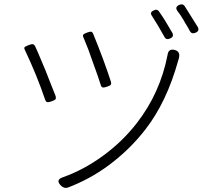

<svg xmlns="http://www.w3.org/2000/svg" viewBox="-20 -851 964 904"><path d="M267 23Q240 -4 275 -16Q374 -51 465 -117.5Q556 -184 623 -270Q734 -412 769 -593Q773 -623 802 -616Q831 -609 822 -576Q822 -575 821 -571.5Q820 -568 819 -566Q765 -371 665 -242Q589 -144 488 -70Q402 -7 300 32Q282 38 267 23ZM203 -370Q196 -371 192 -383Q155 -493 98 -614Q92 -625 96 -629Q98 -632 111 -637Q114 -638 116 -639Q129 -644 134 -643Q141 -642 146 -632Q156 -611 183 -546Q190 -529 194 -520Q200 -505 212 -474Q233 -422 241 -401Q245 -389 241 -383Q237 -379 223 -374Q209 -369 203 -370ZM465 -439Q457 -440 454 -452Q443 -488 415 -564Q398 -616 374 -672Q368 -683 373 -689Q377 -693 391 -698Q404 -702 408 -702Q415 -701 419 -691Q469 -569 502 -467Q505 -457 501 -451Q497 -447 484 -443Q470 -438 465 -439ZM754 -678Q753 -680 751 -683Q734 -714 724 -730Q711 -752 695 -777Q683 -793 704 -802Q719 -810 728 -798Q757 -757 791 -697Q801 -679 781.5 -670Q762 -661 754 -678ZM874 -705Q870 -712 861 -728Q849 -747 844 -757Q830 -781 815 -800Q802 -818 824 -828Q840 -835 849 -823Q891 -757 911 -724Q921 -706 901 -697Q882 -689 874 -705Z"/></svg>

Font: GenSenRounded TW L
Style: Regular
Weight: 300
Version: Version 1.501;PS 1;hotconv 16.6.51;makeotf.lib2.5.65220